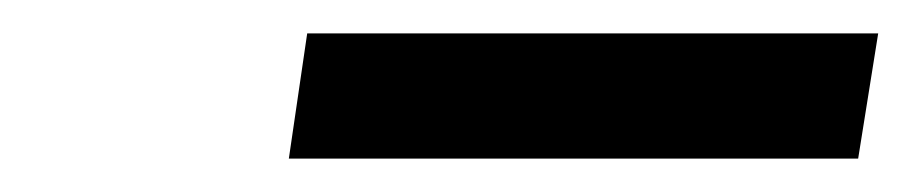

<svg xmlns="http://www.w3.org/2000/svg" viewBox="-20 -695 546 115"><path d="M153 -600H494L506 -675H164Z"/></svg>

Font: Jost* 400 Book Italic
Style: Italic
Weight: 400
Italic angle: -10°
Version: Version 3.200; ttfautohint (v0.97) -l 8 -r 50 -G 200 -x 14 -